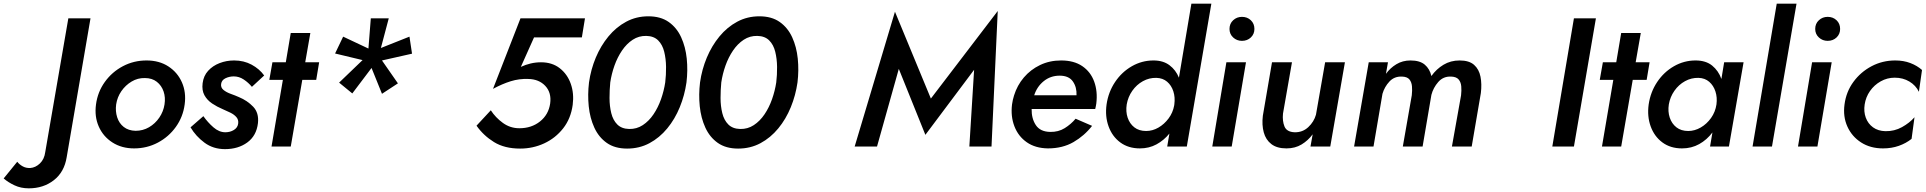

<svg xmlns="http://www.w3.org/2000/svg" viewBox="-206 -800 10511 1048"><path d="M-112 83 -186 174Q-162 195 -127 211.5Q-92 228 -49 228Q31 228 88 183.5Q145 139 158 58L288 -700H167L41 30Q36 69 12 92Q-12 115 -41 117Q-64 118 -82 108Q-100 98 -112 83Z M318 -230Q309 -164 333 -109.5Q357 -55 407.5 -22.5Q458 10 526 10Q596 10 655.5 -21.5Q715 -53 754 -107.5Q793 -162 802 -230Q811 -296 787 -350.5Q763 -405 713 -437.5Q663 -470 594 -470Q524 -470 464.5 -438.5Q405 -407 366 -352.5Q327 -298 318 -230ZM428 -230Q434 -270 456.5 -302.5Q479 -335 512.5 -355Q546 -375 585 -374Q624 -374 650 -353.5Q676 -333 687 -300.5Q698 -268 692 -230Q686 -191 663.5 -158Q641 -125 607.5 -105.5Q574 -86 534 -86Q495 -87 469.5 -107Q444 -127 433.5 -160Q423 -193 428 -230Z M904 -166 834 -105Q863 -56 910.5 -21Q958 14 1022 14Q1094 14 1144 -22.5Q1194 -59 1202 -128Q1208 -184 1176 -217.5Q1144 -251 1098 -270Q1078 -279 1054 -287.5Q1030 -296 1014 -309Q998 -322 1001 -342Q1004 -363 1025 -373Q1046 -383 1070 -383Q1099 -383 1124.5 -366Q1150 -349 1169 -326L1236 -388Q1210 -424 1167.5 -447Q1125 -470 1072 -470Q1030 -470 992.5 -455.5Q955 -441 930 -413.5Q905 -386 900 -346Q895 -307 910 -280Q925 -253 952 -235Q979 -217 1010 -204Q1031 -195 1051.5 -185Q1072 -175 1084.5 -160.5Q1097 -146 1094 -125Q1091 -103 1070.5 -90.5Q1050 -78 1024 -78Q990 -78 959 -105Q928 -132 904 -166Z M1381 -620 1354 -460H1281L1264 -364H1338L1276 0H1381L1444 -364H1520L1536 -460H1460L1488 -620Z M1818 -700 1805 -535 1667 -600 1623 -508 1773 -472 1645 -349 1717 -290 1822 -429 1879 -288 1966 -345 1879 -470 2043 -507 2029 -600 1873 -538 1916 -700Z M2920 -228Q2928 -290 2909.5 -342.5Q2891 -395 2849.5 -427.5Q2808 -460 2747 -460Q2718 -460 2690.5 -453.5Q2663 -447 2637 -435L2709 -596H2970L2987 -700H2635L2485 -315Q2535 -342 2581.5 -356.5Q2628 -371 2677 -369Q2736 -368 2770.5 -331Q2805 -294 2797 -235Q2788 -174 2741.5 -137Q2695 -100 2629 -100Q2579 -100 2539 -129Q2499 -158 2473 -198L2395 -114Q2433 -60 2490.5 -24.5Q2548 11 2633 11Q2703 11 2764.5 -17.5Q2826 -46 2868 -99.5Q2910 -153 2920 -228Z M3125 -350Q3132 -397 3148 -442Q3164 -487 3189 -524Q3214 -561 3247.5 -583Q3281 -605 3322 -604Q3363 -603 3386.5 -579.5Q3410 -556 3419.5 -517.5Q3429 -479 3429.5 -435Q3430 -391 3425 -350Q3418 -304 3402 -258.5Q3386 -213 3361 -176Q3336 -139 3302.5 -117Q3269 -95 3228 -96Q3187 -97 3163.5 -120.5Q3140 -144 3130.5 -182.5Q3121 -221 3121 -265Q3121 -309 3125 -350ZM3009 -350Q3001 -284 3007.5 -220Q3014 -156 3038 -103.5Q3062 -51 3106 -20Q3150 11 3217 11Q3284 11 3339 -18.5Q3394 -48 3436 -99Q3478 -150 3504.5 -215Q3531 -280 3541 -350Q3549 -416 3542.5 -480Q3536 -544 3512 -596.5Q3488 -649 3444 -680Q3400 -711 3333 -711Q3267 -711 3212 -681.5Q3157 -652 3115 -601Q3073 -550 3046 -485.5Q3019 -421 3009 -350Z M3731 -350Q3738 -397 3754 -442Q3770 -487 3795 -524Q3820 -561 3853.5 -583Q3887 -605 3928 -604Q3969 -603 3992.5 -579.5Q4016 -556 4025.5 -517.5Q4035 -479 4035.5 -435Q4036 -391 4031 -350Q4024 -304 4008 -258.5Q3992 -213 3967 -176Q3942 -139 3908.5 -117Q3875 -95 3834 -96Q3793 -97 3769.5 -120.5Q3746 -144 3736.5 -182.5Q3727 -221 3727 -265Q3727 -309 3731 -350ZM3615 -350Q3607 -284 3613.5 -220Q3620 -156 3644 -103.5Q3668 -51 3712 -20Q3756 11 3823 11Q3890 11 3945 -18.5Q4000 -48 4042 -99Q4084 -150 4110.5 -215Q4137 -280 4147 -350Q4155 -416 4148.5 -480Q4142 -544 4118 -596.5Q4094 -649 4050 -680Q4006 -711 3939 -711Q3873 -711 3818 -681.5Q3763 -652 3721 -601Q3679 -550 3652 -485.5Q3625 -421 3615 -350Z M4700 -424 4845 -64 5111 -419 5085 0H5206L5240 -740L4875 -262L4679 -736L4459 0H4581Z M5439 -280Q5454 -327 5491 -357Q5528 -387 5578 -387Q5628 -387 5650 -355.5Q5672 -324 5670 -280ZM5425 -205H5772Q5774 -213 5775.5 -220.5Q5777 -228 5778 -235Q5786 -301 5766.5 -354.5Q5747 -408 5701.5 -439Q5656 -470 5586 -470Q5523 -470 5471 -445Q5419 -420 5382.5 -377Q5346 -334 5329 -279Q5325 -267 5322.5 -255Q5320 -243 5318 -230Q5310 -165 5331 -110.5Q5352 -56 5398.5 -23.5Q5445 9 5514 10Q5594 10 5653.5 -24.5Q5713 -59 5755 -113L5665 -152Q5640 -122 5605.5 -100.5Q5571 -79 5526 -80Q5472 -81 5448 -117Q5424 -153 5425 -205Z M5834 -230Q5825 -165 5845 -110Q5865 -55 5909 -22.5Q5953 10 6016 10Q6066 10 6106.5 -12Q6147 -34 6177 -71L6165 0H6272L6406 -780H6297L6229 -376Q6212 -418 6177.5 -444Q6143 -470 6090 -470Q6027 -470 5972 -438.5Q5917 -407 5880.5 -352.5Q5844 -298 5834 -230ZM5944 -230Q5951 -271 5974.5 -304.5Q5998 -338 6032.5 -357Q6067 -376 6106 -375Q6141 -374 6164.5 -354Q6188 -334 6198.5 -301.5Q6209 -269 6204 -231L6203 -224Q6196 -185 6172.5 -153.5Q6149 -122 6117 -103.5Q6085 -85 6050 -85Q6011 -85 5985.5 -105Q5960 -125 5949 -158Q5938 -191 5944 -230Z M6505 -642Q6505 -614 6525 -595.5Q6545 -577 6573 -577Q6602 -577 6621.5 -595.5Q6641 -614 6641 -642Q6641 -671 6621.5 -689.5Q6602 -708 6573 -708Q6545 -708 6525 -689.5Q6505 -671 6505 -642ZM6488 -460 6411 0H6517L6595 -460Z M6797 -180 6846 -460H6737L6687 -168Q6681 -118 6692 -77.5Q6703 -37 6733.5 -13.5Q6764 10 6816 10Q6863 10 6898.5 -11.5Q6934 -33 6959 -67L6947 0H7055L7135 -460H7027L6977 -174Q6966 -135 6935 -106Q6904 -77 6860 -78Q6817 -80 6805 -110Q6793 -140 6797 -180Z M7877 -292Q7883 -341 7875 -381.5Q7867 -422 7840 -446Q7813 -470 7761 -470Q7712 -470 7673 -446.5Q7634 -423 7607 -385Q7598 -424 7571 -447Q7544 -470 7493 -470Q7450 -470 7416 -449.5Q7382 -429 7359 -397L7370 -460H7265L7185 0H7291L7340 -288Q7351 -326 7378 -355Q7405 -384 7447 -382Q7475 -381 7487 -366.5Q7499 -352 7501 -329Q7503 -306 7500 -280L7451 0H7559L7607 -282Q7617 -321 7644.5 -352.5Q7672 -384 7715 -382Q7743 -381 7755.5 -366.5Q7768 -352 7770 -329Q7772 -306 7769 -280L7719 0H7827Z M8385 -700 8267 0H8385L8505 -700Z M8643 -620 8616 -460H8543L8526 -364H8600L8538 0H8643L8706 -364H8782L8798 -460H8722L8750 -620Z M8793 -230Q8784 -165 8804 -110Q8824 -55 8868 -22.5Q8912 10 8975 10Q9027 10 9069 -13.5Q9111 -37 9141 -77L9128 0H9231L9311 -460H9205L9190 -369Q9174 -414 9139.5 -442Q9105 -470 9049 -470Q8986 -470 8931 -438.5Q8876 -407 8839.5 -352.5Q8803 -298 8793 -230ZM8903 -230Q8910 -271 8933.5 -304.5Q8957 -338 8991.5 -357Q9026 -376 9065 -375Q9100 -374 9123.5 -353.5Q9147 -333 9157.5 -300.5Q9168 -268 9163 -230Q9157 -189 9133.5 -156Q9110 -123 9077 -104Q9044 -85 9009 -85Q8970 -85 8944.5 -105Q8919 -125 8908 -158Q8897 -191 8903 -230Z M9492 -780 9360 0H9466L9600 -780Z M9702 -642Q9702 -614 9722 -595.5Q9742 -577 9770 -577Q9799 -577 9818.5 -595.5Q9838 -614 9838 -642Q9838 -671 9818.5 -689.5Q9799 -708 9770 -708Q9742 -708 9722 -689.5Q9702 -671 9702 -642ZM9685 -460 9608 0H9714L9792 -460Z M9972 -230Q9978 -270 10001 -303Q10024 -336 10059.5 -356Q10095 -376 10136 -376Q10181 -376 10216 -355Q10251 -334 10268 -299L10285 -418Q10258 -442 10221 -456Q10184 -470 10139 -470Q10069 -470 10009.5 -438.5Q9950 -407 9910.5 -353Q9871 -299 9862 -230Q9853 -164 9877.5 -109.5Q9902 -55 9952.5 -22.5Q10003 10 10072 10Q10119 10 10158.5 -4Q10198 -18 10228 -42L10244 -160Q10217 -129 10175.5 -106Q10134 -83 10085 -84Q10045 -85 10017.5 -105Q9990 -125 9978 -158Q9966 -191 9972 -230Z"/></svg>

Font: Jost* 500 Medium Italic
Style: Italic
Weight: 500
Italic angle: -10°
Version: Version 3.200; ttfautohint (v0.97) -l 8 -r 50 -G 200 -x 14 -